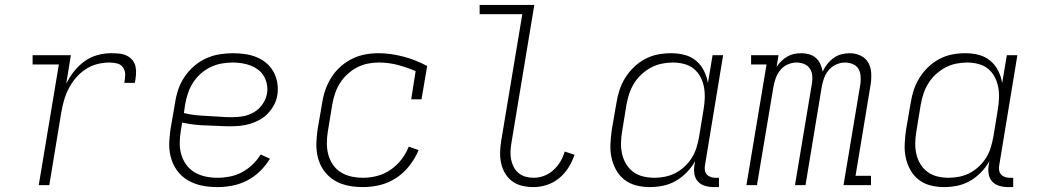

<svg xmlns="http://www.w3.org/2000/svg" viewBox="-20 -755 4240 783"><path d="M138 0 220 -492H113V-530H269L250 -413Q263 -440 281.5 -463.5Q300 -487 324 -504.5Q348 -522 376 -530Q404 -538 432 -538Q449 -538 465.5 -536.5Q482 -535 496 -528.5Q510 -522 520 -510Q530 -498 533 -482.5Q536 -467 534.5 -450Q533 -433 530 -417H487Q490 -433 490.5 -449.5Q491 -466 482.5 -479Q474 -492 458.5 -496Q443 -500 426 -500Q401 -500 376 -493.5Q351 -487 329 -472.5Q307 -458 289.5 -437.5Q272 -417 260 -393.5Q248 -370 241 -345.5Q234 -321 230 -297L181 0Z M867 8Q844 8 821 5Q798 2 777 -5.5Q756 -13 738 -25Q720 -37 706.5 -54Q693 -71 684.5 -91Q676 -111 672.5 -133.5Q669 -156 670.5 -179.5Q672 -203 675 -226L694 -336Q698 -363 707 -390Q716 -417 732.5 -441.5Q749 -466 771.5 -485.5Q794 -505 820.5 -517Q847 -529 875 -533.5Q903 -538 930 -538Q955 -538 979.5 -534.5Q1004 -531 1026 -522Q1048 -513 1066 -498Q1084 -483 1095.5 -462Q1107 -441 1111 -416.5Q1115 -392 1111 -368Q1108 -347 1098 -328Q1088 -309 1073 -293Q1058 -277 1039 -266.5Q1020 -256 1000 -250Q980 -244 959.5 -242Q939 -240 919 -240Q894 -240 869 -241.5Q844 -243 819.5 -243.5Q795 -244 771 -247Q747 -250 723 -255L717 -219Q713 -195 713 -170Q713 -145 720 -122.5Q727 -100 741 -81.5Q755 -63 775 -51.5Q795 -40 818.5 -35Q842 -30 867 -30Q892 -30 917.5 -35Q943 -40 966.5 -52.5Q990 -65 1009.5 -83.5Q1029 -102 1043 -125L1081 -108Q1064 -80 1040.5 -57Q1017 -34 988 -19Q959 -4 928 2Q897 8 867 8ZM926 -277Q949 -277 972 -281Q995 -285 1016 -297.5Q1037 -310 1051 -330.5Q1065 -351 1069 -374Q1072 -392 1068.5 -410.5Q1065 -429 1056 -444.5Q1047 -460 1033 -470.5Q1019 -481 1002.5 -487.5Q986 -494 967 -497Q948 -500 930 -500Q907 -500 884 -496Q861 -492 839 -481.5Q817 -471 798.5 -454.5Q780 -438 767 -417.5Q754 -397 746.5 -374.5Q739 -352 735 -329L730 -294Q753 -288 777.5 -285.5Q802 -283 827 -282Q852 -281 876.5 -279Q901 -277 926 -277Z M1461 8Q1438 8 1415.5 5Q1393 2 1372.5 -5.5Q1352 -13 1334.5 -25.5Q1317 -38 1304 -55Q1291 -72 1283 -92.5Q1275 -113 1272 -135Q1269 -157 1270.5 -180Q1272 -203 1275 -226L1294 -336Q1298 -363 1307 -389Q1316 -415 1331.5 -439.5Q1347 -464 1369 -483.5Q1391 -503 1416.5 -515.5Q1442 -528 1469 -533Q1496 -538 1524 -538Q1551 -538 1577 -534Q1603 -530 1627.5 -523.5Q1652 -517 1675.5 -507.5Q1699 -498 1722 -486L1699 -350H1657L1675 -465Q1640 -480 1602.5 -490Q1565 -500 1525 -500Q1502 -500 1479.5 -495.5Q1457 -491 1436 -480Q1415 -469 1397 -452.5Q1379 -436 1366.5 -416Q1354 -396 1346.5 -374Q1339 -352 1335 -329L1317 -219Q1313 -195 1313 -170.5Q1313 -146 1319 -124Q1325 -102 1338 -83Q1351 -64 1370.5 -52Q1390 -40 1413.5 -35Q1437 -30 1461 -30Q1489 -30 1518 -37.5Q1547 -45 1572.5 -62.5Q1598 -80 1617 -104.5Q1636 -129 1647 -157L1687 -143Q1673 -109 1650 -79.5Q1627 -50 1596 -29.5Q1565 -9 1530 -0.5Q1495 8 1461 8Z M2156 8Q2133 8 2110.5 3Q2088 -2 2070 -15Q2052 -28 2040.5 -47Q2029 -66 2024 -88Q2019 -110 2019.5 -133.5Q2020 -157 2024 -181L2110 -697H1936V-735H2159L2066 -174Q2063 -157 2062 -139.5Q2061 -122 2064 -106Q2067 -90 2074.5 -75Q2082 -60 2094.5 -49.5Q2107 -39 2123 -34.5Q2139 -30 2156 -30Q2178 -30 2199 -38Q2220 -46 2237 -61.5Q2254 -77 2265.5 -96.5Q2277 -116 2283 -137L2323 -124Q2314 -97 2298.5 -72Q2283 -47 2260.5 -28.5Q2238 -10 2210.5 -1Q2183 8 2156 8Z M2629 8Q2601 8 2574 1Q2547 -6 2526 -22.5Q2505 -39 2492 -63Q2479 -87 2473.5 -113.5Q2468 -140 2469.5 -168.5Q2471 -197 2475 -226L2494 -336Q2498 -362 2506.5 -388Q2515 -414 2530 -438Q2545 -462 2566 -482Q2587 -502 2612 -515Q2637 -528 2663.5 -533Q2690 -538 2717 -538Q2746 -538 2772.5 -531Q2799 -524 2819 -507Q2839 -490 2851 -466Q2863 -442 2867 -416L2886 -530H2929L2855 -81Q2853 -71 2854.5 -61Q2856 -51 2862 -44Q2868 -37 2877.5 -33.5Q2887 -30 2897 -30H2912V8H2891Q2873 8 2855.5 3Q2838 -2 2826.5 -14.5Q2815 -27 2812 -45Q2809 -63 2812 -81L2815 -98Q2801 -73 2780.5 -52Q2760 -31 2735.5 -17Q2711 -3 2683.5 2.5Q2656 8 2629 8Q2629 8 2629 8Q2629 8 2629 8ZM2649 -30Q2670 -30 2692.5 -34.5Q2715 -39 2735 -49.5Q2755 -60 2772.5 -76.5Q2790 -93 2802 -112.5Q2814 -132 2820.5 -153.5Q2827 -175 2831 -197L2849 -307Q2853 -330 2854 -353.5Q2855 -377 2851 -399Q2847 -421 2836.5 -441Q2826 -461 2809.5 -474.5Q2793 -488 2770.5 -494Q2748 -500 2725 -500Q2702 -500 2679.5 -495.5Q2657 -491 2636 -480Q2615 -469 2597 -452.5Q2579 -436 2566.5 -416Q2554 -396 2546.5 -374Q2539 -352 2535 -329L2517 -219Q2513 -196 2512.5 -172.5Q2512 -149 2517 -127Q2522 -105 2533.5 -86Q2545 -67 2562.5 -54Q2580 -41 2602.5 -35.5Q2625 -30 2649 -30Z M3024 0 3106 -492H3043V-530H3155L3147 -482Q3155 -495 3166.5 -506Q3178 -517 3191 -524.5Q3204 -532 3218.5 -535Q3233 -538 3248 -538Q3264 -538 3280 -533.5Q3296 -529 3307.5 -518.5Q3319 -508 3325.5 -493.5Q3332 -479 3335 -463Q3342 -479 3353.5 -493.5Q3365 -508 3379.5 -518.5Q3394 -529 3411 -533.5Q3428 -538 3445 -538Q3469 -538 3490 -528Q3511 -518 3521.5 -498.5Q3532 -479 3533 -455Q3534 -431 3530 -407L3469 -38H3532V0H3420L3489 -414Q3491 -430 3489.5 -446.5Q3488 -463 3480 -475.5Q3472 -488 3457 -494Q3442 -500 3426 -500Q3408 -500 3390 -492Q3372 -484 3359.5 -469Q3347 -454 3340.5 -436Q3334 -418 3331 -400L3265 0H3222L3291 -414Q3294 -430 3292.5 -446.5Q3291 -463 3282.5 -475.5Q3274 -488 3259.5 -494Q3245 -500 3228 -500Q3210 -500 3192 -492Q3174 -484 3162 -469Q3150 -454 3143.5 -436Q3137 -418 3134 -400L3067 0Z M3829 8Q3801 8 3774 1Q3747 -6 3726 -22.5Q3705 -39 3692 -63Q3679 -87 3673.5 -113.5Q3668 -140 3669.5 -168.5Q3671 -197 3675 -226L3694 -336Q3698 -362 3706.5 -388Q3715 -414 3730 -438Q3745 -462 3766 -482Q3787 -502 3812 -515Q3837 -528 3863.5 -533Q3890 -538 3917 -538Q3946 -538 3972.5 -531Q3999 -524 4019 -507Q4039 -490 4051 -466Q4063 -442 4067 -416L4086 -530H4129L4055 -81Q4053 -71 4054.5 -61Q4056 -51 4062 -44Q4068 -37 4077.5 -33.5Q4087 -30 4097 -30H4112V8H4091Q4073 8 4055.5 3Q4038 -2 4026.5 -14.5Q4015 -27 4012 -45Q4009 -63 4012 -81L4015 -98Q4001 -73 3980.5 -52Q3960 -31 3935.5 -17Q3911 -3 3883.5 2.5Q3856 8 3829 8Q3829 8 3829 8Q3829 8 3829 8ZM3849 -30Q3870 -30 3892.5 -34.5Q3915 -39 3935 -49.5Q3955 -60 3972.5 -76.5Q3990 -93 4002 -112.5Q4014 -132 4020.5 -153.5Q4027 -175 4031 -197L4049 -307Q4053 -330 4054 -353.5Q4055 -377 4051 -399Q4047 -421 4036.5 -441Q4026 -461 4009.5 -474.5Q3993 -488 3970.5 -494Q3948 -500 3925 -500Q3902 -500 3879.5 -495.5Q3857 -491 3836 -480Q3815 -469 3797 -452.5Q3779 -436 3766.5 -416Q3754 -396 3746.5 -374Q3739 -352 3735 -329L3717 -219Q3713 -196 3712.5 -172.5Q3712 -149 3717 -127Q3722 -105 3733.5 -86Q3745 -67 3762.5 -54Q3780 -41 3802.5 -35.5Q3825 -30 3849 -30Z"/></svg>

Font: Iosevka Curly Slab XLtEx
Style: Italic
Weight: 200
Width: 7
Italic angle: -9°
Monospace: yes
Designer: Belleve Invis
Foundry: Belleve Invis
Version: Version 11.1.0; ttfautohint (v1.8.3)